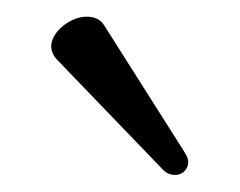

<svg xmlns="http://www.w3.org/2000/svg" viewBox="-20 -702 285 228"><path d="M187.9 -494.3C199.6 -494.3 203.5 -504.3 203.5 -508.9C203.5 -512.4 202.8 -515.3 199.6 -520.6L103.7 -671.9C99.1 -679.7 90.9 -682.2 82.7 -682.2C63.6 -682.2 40.8 -664.1 40.8 -647C40.8 -641.7 43 -636.4 47.2 -631.7L173.3 -500.7C177.6 -496.1 182.5 -494.3 187.9 -494.3Z"/></svg>

Font: Margiela Serif Medium
Style: Regular
Weight: 500
Designer: Andreas Faust, Stefan Endress
Version: Version 1.002;FEAKit 1.0